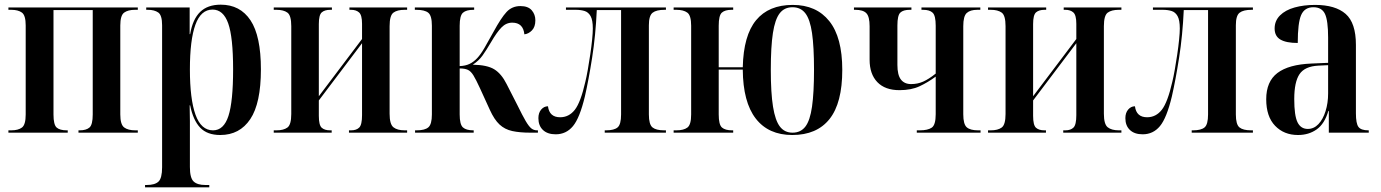

<svg xmlns="http://www.w3.org/2000/svg" viewBox="-20 -568 5911 822"><path d="M16 0V-10H28Q58 -10 74 -22Q90 -34 90 -78V-459Q90 -502 74 -514Q58 -526 28 -526H16V-536H570V-526H558Q528 -526 511.5 -514Q495 -502 495 -459V-78Q495 -35 511.5 -22.5Q528 -10 559 -10H570V0H316V-10H321Q349 -10 363 -22Q377 -34 377 -78V-525H209V-78Q209 -34 222.5 -22Q236 -10 266 -10H270V0Z M601 234V224H608Q643 224 658.5 209.5Q674 195 674 148V-460Q674 -503 657.5 -514.5Q641 -526 613 -526H606V-536H792V-422H794Q805 -486 837 -517Q869 -548 925 -548Q1008 -548 1052.5 -481Q1097 -414 1097 -271Q1097 -126 1051.5 -58Q1006 10 923 10Q867 10 837 -21.5Q807 -53 794 -117H792Q793 -83 793 -49.5Q793 -16 793 18V147Q793 194 809 209Q825 224 859 224H876V234ZM892 -10Q938 -10 958 -71.5Q978 -133 978 -271Q978 -409 957 -468Q936 -527 890 -527Q840 -527 816.5 -462Q793 -397 793 -271Q793 -144 817 -77Q841 -10 892 -10Z M1152 0V-10H1164Q1194 -10 1210.5 -22Q1227 -34 1227 -80V-456Q1227 -502 1210.5 -514Q1194 -526 1164 -526H1152V-536H1401V-526H1394Q1370 -526 1357.5 -515Q1345 -504 1345 -465V-156L1530 -401V-466Q1530 -503 1517.5 -514.5Q1505 -526 1483 -526H1476V-536H1723V-526H1712Q1681 -526 1664.5 -514Q1648 -502 1648 -456V-81Q1648 -36 1664.5 -23Q1681 -10 1712 -10H1723V0H1474V-10H1483Q1506 -10 1518 -22Q1530 -34 1530 -75V-383L1345 -138V-72Q1345 -32 1357.5 -21Q1370 -10 1393 -10H1400V0Z M1757 0V-10H1764Q1799 -10 1814 -23Q1829 -36 1829 -78V-458Q1829 -501 1813.5 -513.5Q1798 -526 1762 -526H1756V-536H2010V-526H2007Q1976 -526 1962 -513.5Q1948 -501 1948 -458V-285Q1973 -286 1990.5 -294.5Q2008 -303 2023 -319Q2038 -335 2054.5 -363.5Q2071 -392 2093 -432Q2125 -491 2148.5 -516.5Q2172 -542 2208 -542Q2241 -542 2256.5 -524Q2272 -506 2272 -481Q2272 -453 2257.5 -438Q2243 -423 2225 -421Q2220 -471 2173 -471Q2147 -471 2127 -450.5Q2107 -430 2082 -387Q2062 -353 2046 -330.5Q2030 -308 2004 -291Q2066 -290 2096.5 -271Q2127 -252 2149 -208L2195 -118Q2217 -73 2230.5 -50Q2244 -27 2254.5 -18.5Q2265 -10 2279 -10H2283V0H2251Q2205 0 2173 -7Q2141 -14 2118.5 -35Q2096 -56 2077 -98L2035 -190Q2018 -227 2007 -245Q1996 -263 1983 -269Q1970 -275 1948 -275V-78Q1948 -35 1962 -22.5Q1976 -10 2006 -10H2008V0Z M2359 7Q2324 7 2304.5 -11.5Q2285 -30 2285 -62Q2285 -85 2297 -99Q2309 -113 2326 -113Q2332 -66 2378 -66Q2416 -66 2441 -98Q2466 -130 2486 -218Q2491 -238 2496.5 -269.5Q2502 -301 2507 -334.5Q2512 -368 2515 -398Q2518 -428 2518 -446Q2518 -482 2508.5 -499Q2499 -516 2482.5 -521Q2466 -526 2445 -526H2403V-536H2831V-526H2825Q2790 -526 2774 -513.5Q2758 -501 2758 -460V-78Q2758 -35 2773.5 -22.5Q2789 -10 2823 -10H2831V0H2569V-10H2575Q2609 -10 2624 -22.5Q2639 -35 2639 -78V-525H2535Q2530 -416 2515 -320.5Q2500 -225 2484 -155Q2462 -63 2433 -28Q2404 7 2359 7Z M3372 10Q3270 10 3215.5 -60.5Q3161 -131 3160 -270H3057V-78Q3057 -34 3071 -22Q3085 -10 3114 -10H3119V0H2864V-10H2876Q2907 -10 2923 -22Q2939 -34 2939 -78V-458Q2939 -502 2922.5 -514Q2906 -526 2876 -526H2864V-536H3119V-526H3112Q3084 -526 3070.5 -514Q3057 -502 3057 -458V-280H3160Q3163 -416 3217 -481.5Q3271 -547 3374 -547Q3475 -547 3530.5 -477.5Q3586 -408 3586 -269Q3586 -127 3531.5 -58.5Q3477 10 3372 10ZM3373 0Q3408 0 3428 -26Q3448 -52 3456.5 -111.5Q3465 -171 3465 -269Q3465 -368 3456.5 -426.5Q3448 -485 3428 -511Q3408 -537 3373 -537Q3338 -537 3318 -511Q3298 -485 3289 -426.5Q3280 -368 3280 -269Q3280 -170 3289.5 -111Q3299 -52 3319 -26Q3339 0 3373 0Z M3905 0V-10H3918Q3952 -10 3969 -21.5Q3986 -33 3986 -79V-240Q3952 -215 3916.5 -198.5Q3881 -182 3831 -182Q3769 -182 3736 -216.5Q3703 -251 3703 -312V-456Q3703 -497 3689 -511.5Q3675 -526 3642 -526H3636V-536H3882V-526H3875Q3847 -526 3834.5 -514Q3822 -502 3822 -459V-290Q3822 -247 3837 -227.5Q3852 -208 3881 -208Q3908 -208 3932 -218.5Q3956 -229 3986 -253V-458Q3986 -501 3973 -513.5Q3960 -526 3932 -526H3925V-536H4177V-526H4164Q4134 -526 4119 -512.5Q4104 -499 4104 -456V-79Q4104 -36 4119 -23Q4134 -10 4167 -10H4178V0Z M4210 0V-10H4222Q4252 -10 4268.5 -22Q4285 -34 4285 -80V-456Q4285 -502 4268.5 -514Q4252 -526 4222 -526H4210V-536H4459V-526H4452Q4428 -526 4415.5 -515Q4403 -504 4403 -465V-156L4588 -401V-466Q4588 -503 4575.5 -514.5Q4563 -526 4541 -526H4534V-536H4781V-526H4770Q4739 -526 4722.5 -514Q4706 -502 4706 -456V-81Q4706 -36 4722.5 -23Q4739 -10 4770 -10H4781V0H4532V-10H4541Q4564 -10 4576 -22Q4588 -34 4588 -75V-383L4403 -138V-72Q4403 -32 4415.5 -21Q4428 -10 4451 -10H4458V0Z M4872 7Q4837 7 4817.5 -11.5Q4798 -30 4798 -62Q4798 -85 4810 -99Q4822 -113 4839 -113Q4845 -66 4891 -66Q4929 -66 4954 -98Q4979 -130 4999 -218Q5004 -238 5009.5 -269.5Q5015 -301 5020 -334.5Q5025 -368 5028 -398Q5031 -428 5031 -446Q5031 -482 5021.5 -499Q5012 -516 4995.5 -521Q4979 -526 4958 -526H4916V-536H5344V-526H5338Q5303 -526 5287 -513.5Q5271 -501 5271 -460V-78Q5271 -35 5286.5 -22.5Q5302 -10 5336 -10H5344V0H5082V-10H5088Q5122 -10 5137 -22.5Q5152 -35 5152 -78V-525H5048Q5043 -416 5028 -320.5Q5013 -225 4997 -155Q4975 -63 4946 -28Q4917 7 4872 7Z M5537 10Q5477 10 5439 -29.5Q5401 -69 5401 -143Q5401 -219 5449 -255.5Q5497 -292 5595 -296L5666 -299V-407Q5666 -480 5652.5 -508.5Q5639 -537 5603 -537Q5565 -537 5550.5 -503.5Q5536 -470 5536 -384Q5487 -384 5462 -398.5Q5437 -413 5437 -446Q5437 -479 5460 -502Q5483 -525 5522.5 -536Q5562 -547 5610 -547Q5697 -547 5741 -508.5Q5785 -470 5785 -376V-83Q5785 -39 5796 -24.5Q5807 -10 5838 -10H5840V0H5669V-93H5667Q5651 -38 5617 -14Q5583 10 5537 10ZM5579 -16Q5605 -16 5624.5 -36.5Q5644 -57 5655 -92Q5666 -127 5666 -168V-289L5624 -287Q5566 -284 5543.5 -250.5Q5521 -217 5521 -144Q5521 -73 5535 -44.5Q5549 -16 5579 -16Z"/></svg>

Font: Noto Serif Display Condensed SemiBold
Style: Regular
Weight: 600
Width: 3
Designer: Monotype Design Team
Foundry: Monotype Imaging Inc.
Version: Version 2.009